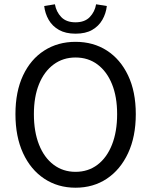

<svg xmlns="http://www.w3.org/2000/svg" viewBox="-20 -863 704 895"><path d="M332 12Q250 12 186.5 -30Q123 -72 87.5 -149Q52 -226 52 -331Q52 -436 87.5 -511.5Q123 -587 186.5 -627.5Q250 -668 332 -668Q415 -668 478 -627.5Q541 -587 577 -511.5Q613 -436 613 -331Q613 -226 577 -149Q541 -72 478 -30Q415 12 332 12ZM332 -62Q391 -62 434.5 -95Q478 -128 502 -188.5Q526 -249 526 -331Q526 -412 502 -471Q478 -530 434.5 -562.5Q391 -595 332 -595Q274 -595 230 -562.5Q186 -530 162 -471Q138 -412 138 -331Q138 -249 162 -188.5Q186 -128 230 -95Q274 -62 332 -62ZM332 -706Q286 -706 255 -723.5Q224 -741 207 -770.5Q190 -800 186 -835L236 -843Q242 -808 265.5 -783.5Q289 -759 332 -759Q375 -759 398.5 -783.5Q422 -808 428 -843L478 -835Q474 -800 457 -770.5Q440 -741 409.5 -723.5Q379 -706 332 -706Z"/></svg>

Font: Source Sans 3 ExtraLight
Style: Regular
Weight: 400
Version: Version 3.052;hotconv 1.1.0;makeotfexe 2.6.0